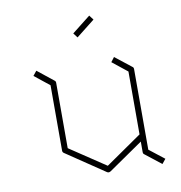

<svg xmlns="http://www.w3.org/2000/svg" viewBox="-81 -837 820 869"><g transform="rotate(-10 329.5 -402.5)"><path d="M317 -674 301 -695 386 -762 402 -741ZM544 -488V-118L613 -64L596 -43L522 -101Q517 -104 517 -112V-160L359 -51Q353 -48 351 -48Q347 -48 343 -50L165 -170Q159 -174 159 -181V-482L90 -537L107 -558L181 -499Q186 -496 186 -488V-188L351 -78L517 -193V-482L448 -537L464 -558L539 -499Q544 -496 544 -488Z"/></g></svg>

Font: Envoyer
Style: Regular
Weight: 400
Version: Version 0.1